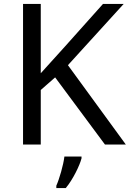

<svg xmlns="http://www.w3.org/2000/svg" viewBox="-20 -734 659 975"><path d="M619 0 325 -403 608 -714H503L310 -498C269 -452 227 -407 187 -362V-714H97V0H187V-277L260 -341L513 0ZM394 70V61H307C302 104 281 176 266 209V221H314C350 178 385 106 394 70Z"/></svg>

Font: Noto Sans Bhaiksuki
Style: Regular
Weight: 400
Designer: Monotype Design Team
Foundry: Monotype Imaging Inc.
Version: Version 2.002